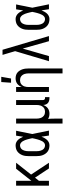

<svg xmlns="http://www.w3.org/2000/svg" viewBox="995 -1790 1010 3040"><g transform="rotate(-90 1500.0 -270.0)"><path d="M353 0 207 -221 157 -158V0H80V-520H157V-278L348 -520H443L256 -283L443 0Z M720 8Q695 8 669.5 2Q644 -4 623 -19Q602 -34 587 -55Q572 -76 563 -100Q554 -124 551 -149Q548 -174 548 -200V-320Q548 -346 551 -371Q554 -396 563 -420Q572 -444 587 -465Q602 -486 623 -501Q644 -516 669.5 -522Q695 -528 720 -528Q744 -528 766.5 -517.5Q789 -507 805.5 -489.5Q822 -472 834 -451Q846 -430 855 -408Q859 -436 863.5 -464Q868 -492 872 -520H950Q942 -483 934.5 -445.5Q927 -408 920 -370L919 -367Q914 -341 908.5 -315Q903 -289 898 -263Q904 -236 909.5 -208Q915 -180 921 -152V-150Q929 -112 936.5 -74.5Q944 -37 952 0H874Q870 -29 865 -58.5Q860 -88 856 -118Q847 -95 835 -73Q823 -51 806.5 -32.5Q790 -14 767.5 -3Q745 8 720 8ZM720 -62Q741 -62 757.5 -75.5Q774 -89 784 -107Q794 -125 801 -144.5Q808 -164 813.5 -183.5Q819 -203 823.5 -223.5Q828 -244 832 -264Q828 -283 823.5 -302.5Q819 -322 813.5 -341.5Q808 -361 801 -379.5Q794 -398 783.5 -415Q773 -432 756.5 -445Q740 -458 720 -458Q705 -458 689.5 -452.5Q674 -447 663 -436.5Q652 -426 644.5 -411.5Q637 -397 633 -382Q629 -367 627.5 -351.5Q626 -336 626 -320V-200Q626 -184 627.5 -168.5Q629 -153 633 -138Q637 -123 644.5 -108.5Q652 -94 663 -83.5Q674 -73 689.5 -67.5Q705 -62 720 -62Z M1064 215V-520H1142V-200Q1142 -183 1144 -166.5Q1146 -150 1151 -134.5Q1156 -119 1165.5 -105Q1175 -91 1188 -81Q1201 -71 1217 -66.5Q1233 -62 1250 -62Q1267 -62 1283 -66.5Q1299 -71 1312 -81Q1325 -91 1334.5 -105Q1344 -119 1349 -134.5Q1354 -150 1356 -166.5Q1358 -183 1358 -200V-520H1436V-93Q1436 -87 1438 -81Q1440 -75 1444.5 -70.5Q1449 -66 1455 -64Q1461 -62 1467 -62H1482V8H1467Q1446 8 1425.5 2.5Q1405 -3 1389 -16.5Q1373 -30 1365.5 -50Q1358 -70 1358 -91Q1350 -70 1337 -50.5Q1324 -31 1305.5 -17.5Q1287 -4 1264.5 2Q1242 8 1220 8Q1198 8 1177 3Q1156 -2 1138 -14Q1140 16 1141 46.5Q1142 77 1142 107V215Z M1858 215V-320Q1858 -337 1856 -353.5Q1854 -370 1849 -385.5Q1844 -401 1834.5 -415Q1825 -429 1812 -439Q1799 -449 1783 -453.5Q1767 -458 1750 -458Q1733 -458 1717 -453.5Q1701 -449 1688 -439Q1675 -429 1665.5 -415Q1656 -401 1651 -385.5Q1646 -370 1644 -353.5Q1642 -337 1642 -320V0H1564V-520H1642V-429Q1650 -450 1663 -469.5Q1676 -489 1694.5 -502.5Q1713 -516 1735.5 -522Q1758 -528 1780 -528Q1805 -528 1829 -521Q1853 -514 1871.5 -498.5Q1890 -483 1903 -461.5Q1916 -440 1923.5 -416.5Q1931 -393 1933.5 -368.5Q1936 -344 1936 -320V215ZM1710 -600 1721 -755H1804L1777 -600Z M2132 0H2051L2210 -535L2187 -614Q2178 -644 2169 -674.5Q2160 -705 2151 -735H2232L2449 0H2368L2251 -415Z M2720 8Q2695 8 2669.5 2Q2644 -4 2623 -19Q2602 -34 2587 -55Q2572 -76 2563 -100Q2554 -124 2551 -149Q2548 -174 2548 -200V-320Q2548 -346 2551 -371Q2554 -396 2563 -420Q2572 -444 2587 -465Q2602 -486 2623 -501Q2644 -516 2669.5 -522Q2695 -528 2720 -528Q2744 -528 2766.5 -517.5Q2789 -507 2805.5 -489.5Q2822 -472 2834 -451Q2846 -430 2855 -408Q2859 -436 2863.5 -464Q2868 -492 2872 -520H2950Q2942 -483 2934.5 -445.5Q2927 -408 2920 -370L2919 -367Q2914 -341 2908.5 -315Q2903 -289 2898 -263Q2904 -236 2909.5 -208Q2915 -180 2921 -152V-150Q2929 -112 2936.5 -74.5Q2944 -37 2952 0H2874Q2870 -29 2865 -58.5Q2860 -88 2856 -118Q2847 -95 2835 -73Q2823 -51 2806.5 -32.5Q2790 -14 2767.5 -3Q2745 8 2720 8ZM2720 -62Q2741 -62 2757.5 -75.5Q2774 -89 2784 -107Q2794 -125 2801 -144.5Q2808 -164 2813.5 -183.5Q2819 -203 2823.5 -223.5Q2828 -244 2832 -264Q2828 -283 2823.5 -302.5Q2819 -322 2813.5 -341.5Q2808 -361 2801 -379.5Q2794 -398 2783.5 -415Q2773 -432 2756.5 -445Q2740 -458 2720 -458Q2705 -458 2689.5 -452.5Q2674 -447 2663 -436.5Q2652 -426 2644.5 -411.5Q2637 -397 2633 -382Q2629 -367 2627.5 -351.5Q2626 -336 2626 -320V-200Q2626 -184 2627.5 -168.5Q2629 -153 2633 -138Q2637 -123 2644.5 -108.5Q2652 -94 2663 -83.5Q2674 -73 2689.5 -67.5Q2705 -62 2720 -62Z"/></g></svg>

Font: Iosevka Term
Style: Regular
Weight: 400
Monospace: yes
Designer: Belleve Invis
Foundry: Belleve Invis
Version: Version 30.0.1